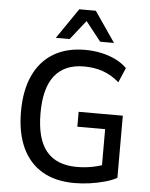

<svg xmlns="http://www.w3.org/2000/svg" viewBox="-61 -980 812 1039"><g transform="rotate(5 344.5 -460.5)"><path d="M383 9Q279 9 207.5 -33Q136 -75 98.5 -155.5Q61 -236 61 -352Q61 -467 98.5 -548Q136 -629 207 -671.5Q278 -714 377 -714Q424 -714 466 -705Q508 -696 544 -678.5Q580 -661 606 -635L572 -555Q529 -592 482.5 -608Q436 -624 380 -624Q275 -624 221 -556.5Q167 -489 167 -352Q167 -213 222 -146Q277 -79 388 -79Q431 -79 472 -87Q513 -95 550 -110L523 -64V-296H372V-377H612V-39Q584 -24 546 -13.5Q508 -3 466 3Q424 9 383 9ZM214 -765 327 -930H417L530 -765H455L372 -870L289 -765Z"/></g></svg>

Font: Nunito Sans 10pt SemiCondensed SemiBold
Style: Regular
Weight: 600
Width: 4
Designer: Vernon Adams
Foundry: Vernon Adams
Version: Version 3.101;gftools[0.9.27]